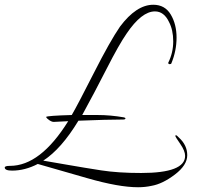

<svg xmlns="http://www.w3.org/2000/svg" viewBox="-112 -672 829 808"><path d="M596 -408Q617 -450 617 -498Q617 -546 599 -580Q578 -624 540 -624Q484 -624 421 -531Q389 -485 337.5 -384Q286 -283 234 -188Q244 -188 298.5 -188Q353 -188 410 -178Q416 -176 416 -174Q416 -169 406 -169Q340 -169 218 -164Q146 -45 70 4Q106 10 174.5 22Q243 34 314 45Q385 56 482 56Q667 56 667 -16Q667 -37 646.5 -66.5Q626 -96 626 -99.5Q626 -103 628 -103Q632 -103 641 -93Q676 -61 676 -19Q676 23 624 62.5Q572 102 526 110Q499 116 469 116Q388 116 256 78L47 18Q-7 46 -61 46Q-92 46 -92 33Q-92 26 -70 26Q58 26 175 -162L114 -159Q106 -159 95 -166.5Q84 -174 82 -180Q87 -185 190 -188Q214 -229 282.5 -364Q351 -499 393 -560Q462 -652 533 -652Q582 -652 606.5 -611Q631 -570 631 -514Q631 -458 609 -405Q608 -402 602 -402Q596 -402 596 -408Z"/></svg>

Font: Ruthie
Style: Regular
Weight: 400
Designer: Robert E. Leuschke
Foundry: Robert E. Leuschke
Version: Version 1.003